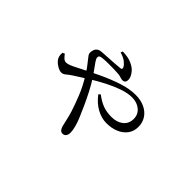

<svg xmlns="http://www.w3.org/2000/svg" viewBox="-108 -859 1216 1216"><g transform="rotate(45 500.0 -251.5)"><path d="M415.5 -556.5 421 -570.6Q470.7 -569.6 502.3 -555.1Q533.8 -540.6 548.1 -523.3Q559.7 -509.7 566.5 -496Q573.3 -482.3 573.3 -467.7Q573.3 -454 566.6 -446.9Q559.9 -439.9 548.1 -439.9Q538.2 -439.9 526.6 -444.1Q515.1 -448.3 500.7 -449.5Q486.8 -450.9 462.6 -451.5Q438.4 -452 412.2 -452Q386.1 -452 364.1 -449.9Q347.6 -448.5 340.3 -444.7Q333.1 -440.9 333.1 -428.5Q333.1 -419.5 344.7 -402Q356.4 -384.5 371.9 -364Q387.5 -343.5 399.5 -325Q427.1 -283 449.9 -238.5Q472.7 -194 491.4 -152.6Q510.1 -111.2 524.1 -77.7Q535.5 -50.9 543.1 -22Q550.8 6.9 550.8 27.1Q550.8 45.5 542.5 56.7Q534.2 67.9 518.8 67.9Q507.4 67.9 499.9 60.3Q492.3 52.7 486.6 36Q482.6 21.9 476.4 -7.5Q470.2 -36.9 459.3 -72.9Q445.2 -117.2 421.3 -177.3Q397.4 -237.4 359.9 -296.8Q342.8 -324.5 330.3 -341.5Q317.7 -358.4 306.5 -372.1Q295.3 -386.7 285.7 -399Q276.2 -411.2 280.7 -433Q283.6 -449.5 291.4 -458.1Q299.1 -466.7 309.3 -470.2Q319.5 -473.7 330.2 -474Q340.8 -474.3 349.7 -475.3Q392.4 -477.3 431.2 -480.3Q470 -483.3 485.5 -484.8Q501.5 -486.4 494.1 -502.8Q487.8 -516.1 468.8 -531.4Q449.8 -546.7 415.5 -556.5ZM170.8 -301.3Q180.2 -288.5 191.5 -277.5Q202.8 -266.6 215.8 -266.6Q228.6 -266.6 246.2 -273.6Q263.7 -280.7 282.9 -290.7Q354.5 -327.8 423.2 -360.3Q491.9 -392.8 555.3 -413.5Q618.6 -434.1 672.9 -434.1Q720.5 -434.1 755.7 -417.1Q791 -400 810 -370.4Q829 -340.7 829 -302.9Q829 -262.5 807.5 -234.2Q785.9 -205.8 749.9 -190.8Q713.8 -175.8 668.3 -175.8Q625.5 -175.8 582.2 -198.8Q538.8 -221.7 502.7 -269.1L514.9 -279.6Q552 -251.2 586 -238.7Q620.1 -226.1 662.4 -226.1Q711.2 -226.1 741.7 -250.5Q772.3 -274.9 772.3 -317.8Q772.3 -357.5 742.6 -382.2Q712.8 -406.8 668.7 -406.8Q630 -406.8 585.2 -391.5Q540.3 -376.1 492.4 -351.7Q444.4 -327.3 397 -298Q349.5 -268.6 305.5 -239.6Q279.6 -222.4 267.3 -211.4Q255 -200.4 238.2 -200.4Q222.1 -200.4 199.6 -214.5Q177.1 -228.6 166.7 -244.6Q160.4 -254.3 157.8 -265.7Q155.2 -277.1 156.5 -294.3Z"/></g></svg>

Font: Noto Serif TC
Style: Regular
Weight: 200
Designer: Ryoko NISHIZUKA 西塚涼子 (kana & ideographs); Frank Grießhammer (Latin, Greek & Cyrillic); Wenlong ZHANG 张文龙 (bopomofo); San
Foundry: Adobe
Version: Version 2.001;hotconv 1.1.0;makeotfexe 2.6.0